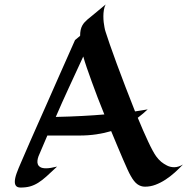

<svg xmlns="http://www.w3.org/2000/svg" viewBox="-20 -821 846 867"><path d="M647 -327.1Q637.2 -317.9 626 -308.3Q614.7 -298.8 602.1 -289.1Q614.3 -259.3 626.2 -232.2Q638.2 -205.1 648.7 -182.4Q659.2 -159.7 668.5 -142.6Q677.7 -125.5 685.1 -115.2Q695.3 -101.1 708 -90.3Q719.2 -81.1 734.1 -73.5Q749 -65.9 767.1 -65.9Q785.2 -65.9 806.2 -78.1Q788.6 -59.6 768.8 -41.7Q749 -23.9 727.3 -9.8Q705.6 4.4 682.4 13.2Q659.2 22 634.8 22Q616.2 22 600.6 11Q585 0 569.8 -27.8Q564.5 -36.6 555.7 -55.9Q546.9 -75.2 535.4 -101.8Q523.9 -128.4 510.3 -160.9Q496.6 -193.4 481.9 -229Q451.2 -219.7 415.3 -214.4Q379.4 -209 337.9 -209H193.8L153.8 -115.2Q150.4 -106 149.2 -96.4Q147.9 -86.9 150.9 -79.1Q153.8 -71.3 162.4 -66.2Q170.9 -61 188 -61Q197.8 -61 210 -63Q222.2 -64.9 237.8 -68.8Q210.4 -43 190.4 -24.9Q170.4 -6.8 152.3 4.4Q134.3 15.6 115.7 20.8Q97.2 25.9 73.2 25.9Q59.1 25.9 53 19Q46.9 12.2 46.9 0Q46.9 -15.6 54.9 -38.1Q63 -60.5 75.2 -87.9Q85.4 -112.8 115.2 -180.2Q127.9 -209 146 -250Q164.1 -291 189 -346.9Q213.9 -402.8 245.8 -475.6Q277.8 -548.3 318.8 -640.1L341.8 -659.2Q341.8 -674.3 344.2 -685.5Q346.7 -696.8 351.3 -705.3Q356 -713.9 362.3 -720.7Q368.7 -727.5 376 -733.9Q384.8 -741.2 397 -751Q417.5 -767.6 457 -800.8Q451.2 -789.6 449 -775.6Q446.8 -761.7 446.8 -748Q446.8 -733.9 448.2 -720.9Q449.7 -708 451.7 -698.2Q453.6 -686.5 457 -676.8Q462.4 -659.2 475.6 -621.1Q488.8 -583 507.1 -533.4Q525.4 -483.9 546.9 -427.7Q568.4 -371.6 589.8 -317.9Q604 -319.8 614.7 -321.8Q625.5 -323.7 632.8 -324.7Q641.1 -326.2 647 -327.1ZM356 -565.9Q321.3 -490.2 290.5 -424.1Q259.8 -357.9 231.9 -293Q297.4 -294.4 352.1 -297.4Q406.7 -300.3 451.2 -304.2Q435.5 -342.3 421.1 -380.1Q406.7 -418 394.3 -452.1Q381.8 -486.3 371.8 -515.6Q361.8 -544.9 356 -565.9Z"/></svg>

Font: Eagle Lake
Style: Regular
Weight: 400
Designer: Astigmatic (AOETI)
Foundry: Astigmatic (AOETI)
Version: Version 1.000